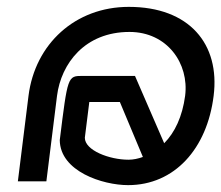

<svg xmlns="http://www.w3.org/2000/svg" viewBox="-20 -528 644 559"><path d="M373 -307H220C177 -307 177 -306 154 -120C155 -29 279 11 353 11C488 11 583 -95 602 -249C621 -400 531 -508 355 -508C199 -508 82 -400 63 -249L32 0H115L146 -249C158 -343 227 -435 357 -435C467 -435 531 -343 519 -249C511 -189 489 -142 458 -111ZM396 -71C382 -66 368 -63 354 -63C299 -63 227 -90 227 -127L240 -231H329Z"/></svg>

Font: Charger
Style: It
Weight: 400
Designer: Jasper
Foundry: Cannot Into Space Fonts
Version: Version 0.98